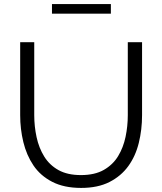

<svg xmlns="http://www.w3.org/2000/svg" viewBox="-20 -917 795 942"><path d="M378 5Q294 5 236 -25Q178 -55 144 -105.5Q110 -156 94.5 -220Q79 -284 79 -352V-710H148V-352Q148 -297 159.5 -244Q171 -191 197 -149Q223 -107 267 -82.5Q311 -58 377 -58Q445 -58 489.5 -83.5Q534 -109 559.5 -151Q585 -193 596 -245.5Q607 -298 607 -352V-710H677V-352Q677 -281 661 -216Q645 -151 609.5 -102Q574 -53 517 -24Q460 5 378 5ZM235 -850V-897H524V-850Z"/></svg>

Font: Raleway Thin
Style: Regular
Weight: 400
Version: Version 4.026